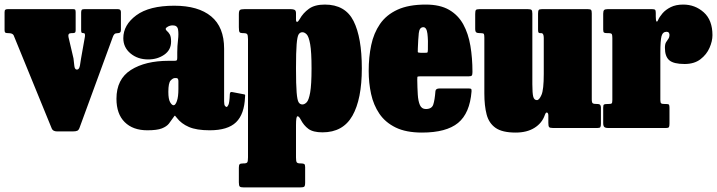

<svg xmlns="http://www.w3.org/2000/svg" viewBox="-30 -560 3137 840"><path d="M324.5 -303.5 341.5 -399.5Q343.5 -415 336.5 -415H335.5Q327.5 -415 326.2 -418.8Q325 -422.5 325 -429.5V-505Q325 -514 327.8 -517Q330.5 -520 339 -520H486Q499 -520 499 -507.5V-428.5Q499 -415 486 -415H485.5Q475 -415 470.8 -410.8Q466.5 -406.5 464 -399.5L318 -1Q314.5 9 308.2 12Q302 15 287 15H221Q201.5 15 196.5 2.5L29.5 -406Q24.5 -415 7 -415H6Q-3 -415 -6.5 -417.2Q-10 -419.5 -10 -428V-506Q-10 -514.5 -7 -517.2Q-4 -520 4 -520H291Q298 -520 299.5 -516.5Q301 -513 301 -505.5V-427.5Q301 -419 297.5 -417Q294 -415 285 -415H281.5Q266.5 -415 269.5 -398.5L291.5 -304.5Q293.5 -292 295 -273.8Q296.5 -255.5 306.5 -255.5Q316.5 -255.5 319.8 -273.5Q323 -291.5 324.5 -303.5Z M479.5 -128Q479.5 -213.5 542.5 -253.8Q605.5 -294 708.5 -294H732.5Q741 -294 743.2 -296Q745.5 -298 745.5 -307V-332Q745.5 -358 748.8 -385Q752 -412 749 -430.5Q746 -449 726 -449Q714.5 -449 704.8 -443.8Q695 -438.5 695 -434Q695 -428.5 700.8 -424Q706.5 -419.5 712.5 -409.8Q718.5 -400 718.5 -378Q718.5 -341.5 688.8 -320.8Q659 -300 618.5 -300Q572.5 -300 541 -326.2Q509.5 -352.5 509.5 -393Q509.5 -451 566.2 -493Q623 -535 732.5 -535Q837.5 -535 894 -488.2Q950.5 -441.5 950.5 -347V-116Q950.5 -101 954.5 -96.5Q958.5 -92 961.5 -92Q964.5 -92 969.2 -101Q974 -110 975.5 -148.5Q976 -160 987 -157L1039 -147Q1043 -146 1042.5 -143.2Q1042 -140.5 1042 -135Q1039 -60.5 1002.8 -25.2Q966.5 10 887.5 10H887Q830 10 796.5 -4.5Q763 -19 744 -44Q738 -51.5 736 -53.5Q734 -55.5 728 -45.5Q719 -32 709 -19.2Q699 -6.5 678 1.8Q657 10 614.5 10Q551.5 10 515.5 -25.8Q479.5 -61.5 479.5 -128ZM706.5 -158Q706.5 -126.5 714.2 -113Q722 -99.5 729.5 -99.5Q737.5 -99.5 744 -118Q750.5 -136.5 750.5 -171V-205Q750.5 -218.5 741.5 -218.5H735Q726.5 -218.5 716.5 -207.8Q706.5 -197 706.5 -158Z M1015 -441V-497.5Q1015 -513 1020 -516.5Q1025 -520 1039.5 -520H1242.5Q1253 -520 1259 -516.8Q1265 -513.5 1265 -502V-475Q1265 -464 1269.8 -464.2Q1274.5 -464.5 1281.5 -477Q1296 -503 1321.5 -521.5Q1347 -540 1391 -540Q1480.5 -540 1516.8 -468Q1553 -396 1553 -261Q1553 -126 1511.8 -53.5Q1470.5 19 1381 19Q1340 19 1319.5 4Q1299 -11 1285.5 -37Q1277.5 -52.5 1271.2 -51.2Q1265 -50 1265 -13V129Q1265 145 1268.2 150Q1271.5 155 1284.5 155H1287.5Q1297.5 155 1301.2 157.8Q1305 160.5 1305 171V239Q1305 254 1300.5 257Q1296 260 1280.5 260H1037.5Q1022.5 260 1018.8 256Q1015 252 1015 238V174Q1015 162.5 1018.2 158.8Q1021.5 155 1033.5 155H1035.5Q1048.5 155 1051.8 150.2Q1055 145.5 1055 128.5V-389Q1055 -406.5 1051 -410.8Q1047 -415 1037.5 -415H1032.5Q1021.5 -415 1018.2 -419.2Q1015 -423.5 1015 -441ZM1265 -261Q1265 -189 1267.8 -155.5Q1270.5 -122 1276.5 -112.5Q1282.5 -103 1293 -103Q1302.5 -103 1311.8 -112.5Q1321 -122 1327 -155.5Q1333 -189 1333 -261Q1333 -333 1327 -366.5Q1321 -400 1311.8 -409.5Q1302.5 -419 1293 -419Q1282.5 -419 1276.5 -409.5Q1270.5 -400 1267.8 -366.5Q1265 -333 1265 -261Z M1583 -250Q1583 -310 1594 -362.5Q1605 -415 1632.5 -455Q1660 -495 1708.8 -517.5Q1757.5 -540 1833 -540Q1895 -540 1934.8 -517Q1974.5 -494 1996.8 -453.5Q2019 -413 2028 -359.5Q2037 -306 2037 -245Q2037 -233.5 2034.2 -229.8Q2031.5 -226 2020 -226H1807Q1796.5 -226 1796 -223.2Q1795.5 -220.5 1795.5 -211Q1796 -175.5 1797.8 -146.5Q1799.5 -117.5 1807.2 -100.2Q1815 -83 1833 -83Q1859 -83 1865.5 -102.5Q1872 -122 1875 -161Q1876 -173 1893 -173H2019Q2029.5 -173 2031.5 -170.8Q2033.5 -168.5 2033 -160Q2025.5 -64.5 1974 -22.2Q1922.5 20 1816 20Q1746.5 20 1701 -2.2Q1655.5 -24.5 1629.8 -62.5Q1604 -100.5 1593.5 -149Q1583 -197.5 1583 -250ZM1811 -329H1829Q1839.5 -329 1840.5 -330.8Q1841.5 -332.5 1842 -342.5Q1843.5 -384 1840 -412.5Q1836.5 -441 1822 -441Q1805 -441 1802.2 -415Q1799.5 -389 1798 -347.5Q1797.5 -336.5 1797.8 -332.8Q1798 -329 1811 -329Z M2089 -151V-394.5Q2089 -406.5 2087.2 -410.8Q2085.5 -415 2074 -415H2070Q2058 -415 2053.5 -418.5Q2049 -422 2049 -434V-498.5Q2049 -511.5 2051.8 -515.8Q2054.5 -520 2067 -520H2279Q2291 -520 2295 -516.8Q2299 -513.5 2299 -500.5V-192Q2299 -151.5 2303 -136.8Q2307 -122 2319 -122Q2329 -122 2339 -144.8Q2349 -167.5 2349 -237V-394Q2349 -415 2338 -415H2333Q2328.5 -415 2326.2 -417.5Q2324 -420 2324 -431V-500Q2324 -512 2326.8 -516Q2329.5 -520 2341 -520H2542Q2553.5 -520 2556.2 -516.2Q2559 -512.5 2559 -501V-125Q2559 -110.5 2563.8 -107.8Q2568.5 -105 2583 -105H2585.5Q2599 -105 2599 -90V-18.5Q2599 -7.5 2596.5 -3.8Q2594 0 2583.5 0H2389.5Q2375.5 0 2372.2 -4.2Q2369 -8.5 2369 -22.5V-54Q2369 -65.5 2363.5 -67.5Q2358 -69.5 2353.5 -56.5Q2341.5 -21.5 2308.5 -0.8Q2275.5 20 2226 20Q2167.5 20 2138.2 -0.5Q2109 -21 2099 -59.2Q2089 -97.5 2089 -151Z M2649 -393.5Q2649 -406 2646.8 -410.5Q2644.5 -415 2632 -415H2627Q2616 -415 2612.5 -417.5Q2609 -420 2609 -430.5V-500Q2609 -512 2613 -516Q2617 -520 2628 -520H2823Q2833 -520 2836 -517Q2839 -514 2839 -503.5V-488Q2839 -471.5 2841.8 -466.8Q2844.5 -462 2849 -472Q2855 -486 2868.5 -501.8Q2882 -517.5 2904.5 -528.8Q2927 -540 2959 -540Q3011 -540 3049 -506Q3087 -472 3087 -406Q3087 -380 3074.2 -350.8Q3061.5 -321.5 3034.5 -300.8Q3007.5 -280 2965 -280Q2917 -280 2898 -296.5Q2879 -313 2879 -351Q2879 -367 2884 -375.2Q2889 -383.5 2894 -390.2Q2899 -397 2899 -408Q2899 -412 2896.2 -416.5Q2893.5 -421 2886.5 -421Q2869.5 -421 2864.2 -402Q2859 -383 2859 -328V-122.5Q2859 -110.5 2862.8 -107.8Q2866.5 -105 2879 -105H2885Q2894.5 -105 2896.8 -101.8Q2899 -98.5 2899 -88.5V-20Q2899 -8.5 2896.8 -4.2Q2894.5 0 2883 0H2631Q2618.5 0 2613.8 -4.5Q2609 -9 2609 -21.5V-90Q2609 -101 2613 -103Q2617 -105 2628 -105H2630.5Q2643.5 -105 2646.2 -107.8Q2649 -110.5 2649 -123Z"/></svg>

Font: Besley* Condensed Fatface
Style: Regular
Weight: 900
Width: 3
Designer: Owen Earl
Foundry: indestructible type*
Version: Version 3.000; ttfautohint (v1.8.3)